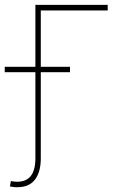

<svg xmlns="http://www.w3.org/2000/svg" viewBox="-50 -566 525 796"><path d="M396.5 -545.9V-522.5H119.1V0H96.7V-545.9ZM-30.3 -266.6V-289.1H240.2V-266.6ZM96.7 -24.4H119.1V89.8Q119.1 147.9 94.5 179.2Q69.8 210.4 22.5 210Q13.2 210.4 4.9 209.2Q-3.4 208 -8.8 207L-4.9 184.6Q-1 185.5 5.9 186.5Q12.7 187.5 20.5 187.5Q59.1 187.5 77.9 163.3Q96.7 139.2 96.7 89.8Z"/></svg>

Font: Inter Tight Thin
Style: Regular
Weight: 250
Designer: Rasmus Andersson
Foundry: rsms
Version: Version 3.004